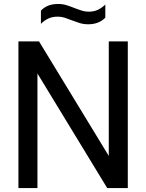

<svg xmlns="http://www.w3.org/2000/svg" viewBox="-20 -949 738 969"><path d="M73 0V-740H177L529 -162V-740H625V0H521L169 -578V0ZM425 -826.5Q401.5 -826.5 381 -833Q360.5 -839.5 341 -847Q324 -854 306.8 -859.5Q289.5 -865 271.5 -865Q245 -865 225.2 -856Q205.5 -847 186.5 -829V-895.5Q202.5 -912 223.5 -920.5Q244.5 -929 273 -929Q296.5 -929 317 -922.5Q337.5 -916 357 -908Q374 -901.5 391.2 -895.8Q408.5 -890 426.5 -890Q453 -890 472.8 -899Q492.5 -908 511.5 -926V-860Q479.5 -826.5 425 -826.5Z"/></svg>

Font: Encode Sans SemiCondensed SemiCondensed Medium
Style: Regular
Weight: 500
Width: 4
Designer: Multiple Designers
Foundry: Impallari Type
Version: Version 3.000; ttfautohint (v1.8.3) -l 8 -r 50 -G 200 -x 14 